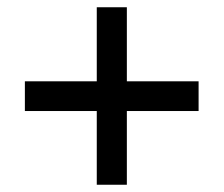

<svg xmlns="http://www.w3.org/2000/svg" viewBox="-20 -615 612 524"><path d="M326.2 -595.2H244.1V-393.1H47.9V-312H244.1V-110.8H326.2V-312H522V-393.1H326.2Z"/></svg>

Font: Noto Reveo Sans
Style: Regular
Weight: 500
Designer: Monotype Design Team
Foundry: Monotype Imaging Inc.
Version: Version 2.007